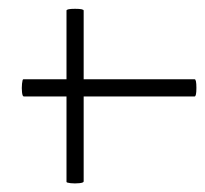

<svg xmlns="http://www.w3.org/2000/svg" viewBox="-20 -472 466 436"><path d="M422 -292Q426 -292 426 -272.5Q426 -253 422 -253H170V-60Q170 -57 160 -56Q150 -55 140.5 -56Q131 -57 131 -59V-253H34Q31 -253 30 -262.5Q29 -272 30 -282Q31 -292 33 -292H131V-448Q131 -452 150.5 -452Q170 -452 170 -448V-292Z"/></svg>

Font: Cormorant SC
Style: Regular
Weight: 400
Designer: Christian Thalmann (Catharsis Fonts)
Version: Version 1.000;PS 002.000;hotconv 1.0.88;makeotf.lib2.5.64775